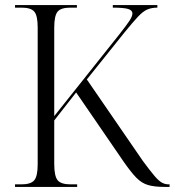

<svg xmlns="http://www.w3.org/2000/svg" viewBox="-20 -734 686 754"><path d="M39 0V-10H64Q101 -10 114.5 -26Q128 -42 128 -89V-626Q128 -673 114.5 -688.5Q101 -704 65 -704H39V-714H282V-704H256Q219 -704 206 -688Q193 -672 193 -625V-278L447 -597Q477 -635 488.5 -652.5Q500 -670 500 -681Q500 -694 482.5 -699Q465 -704 423 -704V-714H598V-704Q575 -704 558 -696.5Q541 -689 521.5 -668Q502 -647 470 -608L321 -422L541 -102Q569 -64 586 -44Q603 -24 615.5 -17Q628 -10 643 -10H646V0H626Q586 0 561 -7.5Q536 -15 515.5 -36Q495 -57 467 -97L279 -371L193 -261V-91Q193 -42 206.5 -26Q220 -10 257 -10H283V0Z"/></svg>

Font: Noto Serif Display SemiCondensed Light
Style: Regular
Weight: 300
Width: 4
Designer: Monotype Design Team
Foundry: Monotype Imaging Inc.
Version: Version 2.009